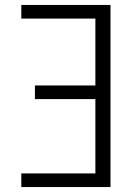

<svg xmlns="http://www.w3.org/2000/svg" viewBox="-20 -755 540 775"><path d="M66 0V-55H365V-355H121V-410H365V-680H66V-735H426V0Z"/></svg>

Font: Iosevka SS18 Light
Style: Regular
Weight: 300
Monospace: yes
Designer: Belleve Invis
Foundry: Belleve Invis
Version: Version 25.1.1; ttfautohint (v1.8.4)